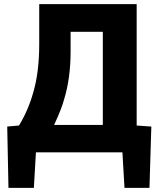

<svg xmlns="http://www.w3.org/2000/svg" viewBox="-20 -710 776 930"><path d="M642 -690V-102L713 -97L704 200H583L573 28H154L144 200H21L15 -97L72 -102Q117 -176 141 -262Q170 -360 170 -497V-690ZM322 -462Q322 -330 290 -227Q277 -179 242 -105H478V-556H322Z"/></svg>

Font: BM Euljiro oraeorae
Style: Regular
Weight: 400
Designer: Bongjin Kim; Bomjun Kim; Myungsoo Han; Hyesun Chae; Mikyoung Jeong; Wujin Sim; Minjae Kang; Suwha Jang;
Foundry: Sandoll Inc.
Version: Version 1.000;hotconv 1.0.109;makeexe 2.5.65596